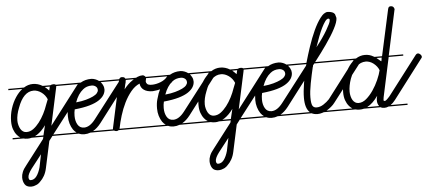

<svg xmlns="http://www.w3.org/2000/svg" viewBox="-52 -668 2338 1034"><g transform="rotate(-5 1117.0 -151.5)"><path d="M309 -14H215L196 11L165 155Q160 179 150 196.5Q140 214 128 225Q125 229 121 232L111 239Q107 241 104 242Q91 248 79 248Q60 248 49 239L43 232Q33 216 33 195Q33 181 39.5 165Q46 149 61 131L163 -2L166 -14H103Q92 -11 81 -11Q69 -11 58 -14H0V-21H42Q32 -27 24 -37Q13 -50 6.5 -68.5Q0 -87 0 -112Q0 -146 10.5 -179.5Q21 -213 39 -240Q55 -264 75 -280H0V-287H85Q108 -302 134 -302Q161 -302 186 -287H228Q234 -291 245 -291Q253 -291 257 -287H309V-280H259Q259 -276 257 -269L214 -69L373 -277Q379 -285 386 -285Q393 -285 399.5 -278.5Q406 -272 406 -266Q406 -260 401 -256L220 -21H309ZM196 -185Q199 -192 201.5 -199Q204 -206 207 -213Q197 -237 176.5 -251.5Q156 -266 135 -266Q107 -266 85.5 -244.5Q64 -223 49 -181Q34 -144 34 -112Q34 -100 37.5 -87.5Q41 -75 46.5 -66Q52 -57 60 -52Q68 -47 78 -47Q98 -47 115 -59.5Q132 -72 147.5 -92Q163 -112 175.5 -136.5Q188 -161 196 -185ZM145 79 88 152Q67 180 67 197Q67 203 69.5 208Q72 213 78 213Q97 213 110 195Q123 177 131 148ZM180 -75Q158 -44 132 -27Q127 -24 121 -21H167ZM219 -259Q221 -268 223 -276L224 -280H197Q208 -271 219 -259Z M531 -14H420Q404 -8 387 -8Q371 -8 358 -14H309V-21H346Q336 -28 328 -39Q318 -54 312.5 -72.5Q307 -91 307 -112Q307 -141 313 -161Q319 -181 323 -193Q344 -245 374 -273Q378 -277 382 -280H309V-287H392Q417 -302 449 -302Q461 -302 473 -297Q483 -293 491 -287H531V-280H499Q505 -273 510 -264Q516 -253 516 -240Q516 -225 507.5 -210.5Q499 -196 480 -183Q461 -170 428.5 -160.5Q396 -151 347 -146Q343 -130 343 -111Q343 -83 354.5 -63.5Q366 -44 389 -44Q420 -44 450 -83L601 -279Q607 -287 614 -287Q620 -287 626.5 -280.5Q633 -274 633 -269Q633 -262 629 -258L478 -60Q458 -34 435 -21H531ZM402 -250Q374 -228 358 -183Q389 -186 412 -192.5Q435 -199 450.5 -206.5Q466 -214 473 -222.5Q480 -231 480 -239Q480 -252 470.5 -259Q461 -266 449 -266Q421 -266 402 -250Z M791 -280H744V-278Q744 -275 742.5 -270.5Q741 -266 741 -263Q741 -256 747 -249Q753 -242 773 -242Q784 -242 796 -244.5Q808 -247 819.5 -251.5Q831 -256 840.5 -262.5Q850 -269 856 -277Q862 -285 869 -285Q876 -285 882.5 -278.5Q889 -272 889 -266Q889 -251 873.5 -240Q858 -229 837.5 -221Q817 -213 798.5 -210Q780 -207 774 -207Q744 -207 726.5 -219.5Q709 -232 707 -254Q681 -243 660 -217.5Q639 -192 623 -159.5Q607 -127 596 -91Q585 -55 579 -24L578 -21H791V-14H573Q569 -10 561 -10Q554 -10 548 -14H531V-21H543Q543 -23 543 -25Q543 -26 543.5 -27.5Q544 -29 544 -30L598 -280H531V-287H600Q604 -297 615 -297Q625 -297 630 -292Q632 -289 633 -287H691Q695 -289 699 -291Q713 -297 727 -297Q733 -297 738 -292Q741 -290 742 -287H791ZM634 -277Q634 -276 634 -275L624 -230Q633 -242 645 -254Q657 -266 671 -275Q674 -278 678 -280H635Q635 -279 634 -277Z M1013 -14H902Q886 -8 869 -8Q853 -8 840 -14H791V-21H828Q818 -28 810 -39Q800 -54 794.5 -72.5Q789 -91 789 -112Q789 -141 795 -161Q801 -181 805 -193Q826 -245 856 -273Q860 -277 864 -280H791V-287H874Q899 -302 931 -302Q943 -302 955 -297Q965 -293 973 -287H1013V-280H981Q987 -273 992 -264Q998 -253 998 -240Q998 -225 989.5 -210.5Q981 -196 962 -183Q943 -170 910.5 -160.5Q878 -151 829 -146Q825 -130 825 -111Q825 -83 836.5 -63.5Q848 -44 871 -44Q902 -44 932 -83L1083 -279Q1089 -287 1096 -287Q1102 -287 1108.5 -280.5Q1115 -274 1115 -269Q1115 -262 1111 -258L960 -60Q940 -34 917 -21H1013ZM884 -250Q856 -228 840 -183Q871 -186 894 -192.5Q917 -199 932.5 -206.5Q948 -214 955 -222.5Q962 -231 962 -239Q962 -252 952.5 -259Q943 -266 931 -266Q903 -266 884 -250Z M1322 -14H1228L1209 11L1178 155Q1173 179 1163 196.5Q1153 214 1141 225Q1138 229 1134 232L1124 239Q1120 241 1117 242Q1104 248 1092 248Q1073 248 1062 239L1056 232Q1046 216 1046 195Q1046 181 1052.5 165Q1059 149 1074 131L1176 -2L1179 -14H1116Q1105 -11 1094 -11Q1082 -11 1071 -14H1013V-21H1055Q1045 -27 1037 -37Q1026 -50 1019.5 -68.5Q1013 -87 1013 -112Q1013 -146 1023.5 -179.5Q1034 -213 1052 -240Q1068 -264 1088 -280H1013V-287H1098Q1121 -302 1147 -302Q1174 -302 1199 -287H1241Q1247 -291 1258 -291Q1266 -291 1270 -287H1322V-280H1272Q1272 -276 1270 -269L1227 -69L1386 -277Q1392 -285 1399 -285Q1406 -285 1412.5 -278.5Q1419 -272 1419 -266Q1419 -260 1414 -256L1233 -21H1322ZM1209 -185Q1212 -192 1214.5 -199Q1217 -206 1220 -213Q1210 -237 1189.5 -251.5Q1169 -266 1148 -266Q1120 -266 1098.5 -244.5Q1077 -223 1062 -181Q1047 -144 1047 -112Q1047 -100 1050.5 -87.5Q1054 -75 1059.5 -66Q1065 -57 1073 -52Q1081 -47 1091 -47Q1111 -47 1128 -59.5Q1145 -72 1160.5 -92Q1176 -112 1188.5 -136.5Q1201 -161 1209 -185ZM1158 79 1101 152Q1080 180 1080 197Q1080 203 1082.5 208Q1085 213 1091 213Q1110 213 1123 195Q1136 177 1144 148ZM1193 -75Q1171 -44 1145 -27Q1140 -24 1134 -21H1180ZM1232 -259Q1234 -268 1236 -276L1237 -280H1210Q1221 -271 1232 -259Z M1544 -14H1433Q1417 -8 1400 -8Q1384 -8 1371 -14H1322V-21H1359Q1349 -28 1341 -39Q1331 -54 1325.5 -72.5Q1320 -91 1320 -112Q1320 -141 1326 -161Q1332 -181 1336 -193Q1357 -245 1387 -273Q1391 -277 1395 -280H1322V-287H1405Q1430 -302 1462 -302Q1474 -302 1486 -297Q1496 -293 1504 -287H1544V-280H1512Q1518 -273 1523 -264Q1529 -253 1529 -240Q1529 -225 1520.5 -210.5Q1512 -196 1493 -183Q1474 -170 1441.5 -160.5Q1409 -151 1360 -146Q1356 -130 1356 -111Q1356 -83 1367.5 -63.5Q1379 -44 1402 -44Q1433 -44 1463 -83L1614 -279Q1620 -287 1627 -287Q1633 -287 1639.5 -280.5Q1646 -274 1646 -269Q1646 -262 1642 -258L1491 -60Q1471 -34 1448 -21H1544ZM1415 -250Q1387 -228 1371 -183Q1402 -186 1425 -192.5Q1448 -199 1463.5 -206.5Q1479 -214 1486 -222.5Q1493 -231 1493 -239Q1493 -252 1483.5 -259Q1474 -266 1462 -266Q1434 -266 1415 -250Z M1797 -280H1654L1646 -270Q1634 -220 1625.5 -175Q1617 -130 1617 -100Q1617 -67 1623.5 -55Q1630 -43 1646 -43Q1665 -43 1683.5 -55Q1702 -67 1715 -81L1865 -278Q1871 -286 1879 -286Q1886 -286 1892 -279Q1898 -272 1898 -266Q1898 -261 1894 -256L1743 -60Q1735 -49 1723.5 -39.5Q1712 -30 1699 -22Q1698 -22 1697 -21H1797V-14H1682L1673 -11Q1660 -7 1648 -7Q1630 -7 1616 -14H1544V-21H1607Q1582 -43 1582 -100Q1582 -133 1589.5 -179Q1597 -225 1609 -274Q1610 -277 1611 -280H1544V-287H1612Q1624 -329 1638 -371Q1654 -419 1672 -458Q1690 -497 1709 -522Q1715 -529 1720 -535L1728 -542Q1737 -548 1745 -550H1751Q1770 -549 1781 -542L1788 -535L1794 -514Q1794 -492 1774 -455Q1757 -422 1724 -375Q1696 -335 1659 -287H1797ZM1673 -366Q1692 -390 1707 -411.5Q1722 -433 1733 -452Q1744 -471 1750.5 -484.5Q1757 -498 1757 -506Q1757 -514 1749 -514Q1741 -513 1732 -500.5Q1723 -488 1713 -468Q1703 -448 1693 -421.5Q1683 -395 1673 -366Z M2110 -535Q2110 -530 2109 -529L2057 -287H2135V-280H2056L2010 -66Q2008 -57 2008 -51Q2008 -46 2014.5 -45.5Q2021 -45 2042 -69L2201 -277Q2207 -285 2214 -285Q2221 -285 2227.5 -278.5Q2234 -272 2234 -266Q2234 -260 2229 -256L2070 -47Q2057 -30 2044 -21H2135V-14H2032Q2021 -9 2010 -9Q1997 -9 1989 -14H1899Q1888 -11 1876 -11Q1864 -11 1853 -14H1797V-21H1837Q1827 -27 1819 -37Q1808 -50 1801.5 -68.5Q1795 -87 1795 -112Q1795 -146 1806 -179.5Q1817 -213 1835 -240Q1850 -264 1870 -280H1797V-287H1880Q1903 -302 1929 -302Q1954 -302 1974 -290Q1977 -289 1980 -287H2020L2021 -288L2075 -535L2077 -542Q2080 -551 2090 -551Q2100 -551 2105 -545Q2106 -544 2107 -542ZM2001 -213Q1997 -224 1989.5 -233.5Q1982 -243 1972.5 -250.5Q1963 -258 1952 -262Q1941 -266 1931 -266Q1902 -266 1880.5 -244.5Q1859 -223 1843 -181Q1830 -144 1830 -112Q1830 -100 1833 -87.5Q1836 -75 1841.5 -66Q1847 -57 1855 -52Q1863 -47 1873 -47Q1895 -47 1915 -64Q1935 -81 1952.5 -106.5Q1970 -132 1983 -161.5Q1996 -191 2001 -213ZM1981 -22Q1972 -35 1972 -51Q1972 -64 1976 -77Q1948 -37 1917 -21H1981ZM2014 -260Q2017 -266 2017 -273Q2017 -277 2018 -280H1990Q2002 -271 2014 -260Z"/></g></svg>

Font: Gruenewald VA 3. Klasse
Style: Regular
Weight: 400
Designer: Peter Wiegel
Foundry: Peter Wiegel, nach dem Schriftentwurf von Dr. H. Gr¸newald
Version: Version 0.007